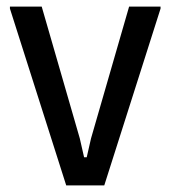

<svg xmlns="http://www.w3.org/2000/svg" viewBox="-20 -560 515 580"><path d="M10 -534V-540H106L221 -142L234 -85H242L255 -142L370 -540H465V-534L295 0H180Z"/></svg>

Font: Encode Sans Compressed
Style: Medium
Weight: 500
Designer: Pablo Impallari, Andres Torresi
Foundry: Pablo Impallari, Andres Torresi
Version: Version 1.000; ttfautohint (v1.00) -l 8 -r 50 -G 200 -x 14 -